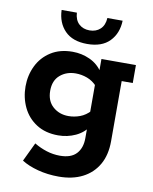

<svg xmlns="http://www.w3.org/2000/svg" viewBox="-86 -660 719 905"><g transform="rotate(10 273.0 -207.0)"><path d="M257 181Q204 181 157 168.5Q110 156 79 136L122 46Q150 63 181.5 73Q213 83 246 83Q299 83 324.5 55.5Q350 28 350 -19V-69L366 -82Q343 -46 304 -28Q265 -10 221 -10Q160 -10 117 -37.5Q74 -65 52 -111Q30 -157 30 -211Q30 -264 52 -309.5Q74 -355 117 -382.5Q160 -410 221 -410Q265 -410 304 -392Q343 -374 366 -338L360 -331V-400H525V-314H472V-26Q472 40 445.5 86Q419 132 371 156.5Q323 181 257 181ZM253 -108Q281 -108 308 -118Q335 -128 357 -152L351 -113V-305L357 -268Q335 -292 308 -302Q281 -312 253 -312Q209 -312 178.5 -286Q148 -260 148 -211Q148 -162 178.5 -135Q209 -108 253 -108ZM281 -458Q211 -458 174 -496Q137 -534 135 -595H208Q210 -560 230 -541.5Q250 -523 281 -523Q312 -523 332 -541.5Q352 -560 354 -595H427Q425 -534 388 -496Q351 -458 281 -458Z"/></g></svg>

Font: Rokkitt SemiBold
Style: Bold
Weight: 700
Version: Version 3.103